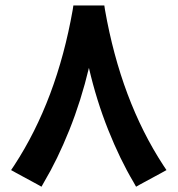

<svg xmlns="http://www.w3.org/2000/svg" viewBox="-20 -688 668 722"><path d="M273 -667.5H355.2H372.3L374.8 -650.9Q434.8 -310.3 594 -66.5L606 -48.4L586.9 -37.8L508.8 4.5L491.7 14.1L482.1 -3Q431.2 -88.7 386.9 -199.7Q342.6 -310.8 314.4 -432.7Q285.1 -309.8 240.8 -199.2Q196.5 -88.7 145.6 -3L136 14.1L118.9 4.5L40.8 -37.8L21.7 -48.4L33.8 -66.5Q193.5 -311.3 253.4 -650.9L255.9 -667.5Z"/></svg>

Font: Vazir FD
Style: Bold
Weight: 700
Foundry: DejaVu fonts team - Redesigned by Saber Rastikerdar
Version: Version 21.10;October 20, 2019;FontCreator 12.0.0.2547 64-bi